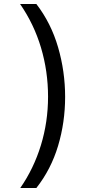

<svg xmlns="http://www.w3.org/2000/svg" viewBox="-20 -812 459 967"><path d="M82 135Q150 37 186 -80.5Q222 -198 222 -325Q222 -453 186.5 -572Q151 -691 81 -792H163Q237 -696 272.5 -574Q308 -452 308 -324Q308 -196 272.5 -77.5Q237 41 163 135Z"/></svg>

Font: hexlkannada05
Style: Book
Weight: 400
Designer: Jelle Bosma - Monotype Design Team
Foundry: Monotype Imaging Inc.
Version: Version 2.003